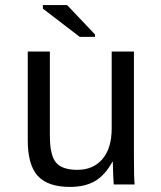

<svg xmlns="http://www.w3.org/2000/svg" viewBox="-20 -733 640 763"><path d="M178.2 -528.3V-193.4Q178.2 -117.2 202.1 -87.6Q226.1 -58.1 287.6 -58.1Q350.6 -58.1 387.2 -101.1Q423.8 -144 423.8 -222.2V-528.3H512.2V-112.8Q512.2 -20.5 515.1 0H432.1Q431.6 -2.4 431.2 -13.2Q430.7 -23.9 429.9 -37.8Q429.2 -51.8 428.2 -90.3H426.8Q396.5 -35.6 356.7 -12.9Q316.9 9.8 257.8 9.8Q170.9 9.8 130.6 -33.4Q90.3 -76.7 90.3 -176.3V-528.3ZM296.9 -586.4 150.4 -698.7V-712.9H246.6L357.4 -596.2V-586.4Z"/></svg>

Font: Courier New
Style: Regular
Weight: 400
Designer: Steve Matteson
Foundry: Ascender Corporation
Version: Version 2.00.3